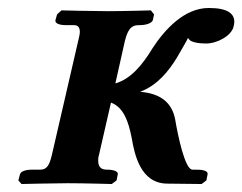

<svg xmlns="http://www.w3.org/2000/svg" viewBox="-20 -460 607 481"><path d="M228 -72 258 -203C290 -191 302 -155 310 -114C317 -73 332 -1 398 0L485 1L497 -8L500 -23C502 -34 483 -35 470 -35H462C443 -35 425 -124 419 -160C411 -204 381 -226 331 -230C374 -246 403 -282 424 -317C438 -341 449 -360 451 -365C451 -364 453 -363 454 -361C459 -354 479 -351 496 -351C525 -351 560 -371 565 -393C566 -397 567 -401 567 -405C567 -425 552 -440 503 -440C441 -440 392 -385 362 -339C336 -296 307 -262 269 -251L293 -358C302 -395 315 -397 330 -397C346 -397 361 -402 363 -410L366 -424L358 -434C358 -434 289 -432 250 -432C215 -432 134 -434 134 -434L123 -424L119 -410C117 -402 127 -397 146 -397H165C175 -397 180 -392 180 -380C180 -374 178 -367 176 -358L110 -72C104 -47 98 -35 81 -35H62C44 -35 32 -31 30 -23L26 -8L34 1C34 1 115 -1 150 -1C189 -1 260 1 260 1L272 -8L275 -23C277 -31 264 -35 248 -35C239 -35 226 -37 226 -57C226 -61 226 -66 228 -72Z"/></svg>

Font: Linux Libertine O
Style: Bold Italic
Weight: 700
Italic angle: -11.5°
Designer: Philipp H. Poll
Foundry: Philipp H. Poll
Version: Version 4.1.0